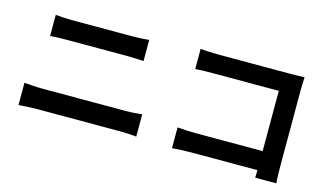

<svg xmlns="http://www.w3.org/2000/svg" viewBox="-85 -981 2170 1274"><g transform="rotate(15 1000.0 -344.0)"><path d="M170 -534C205 -537 249 -538 288 -538H701C736 -538 783 -535 812 -534V-679C784 -676 741 -673 701 -673H287C252 -673 206 -675 170 -679ZM86 -37C123 -40 172 -43 211 -43H785C816 -43 860 -41 895 -37V-190C860 -186 820 -183 785 -183H211C172 -183 125 -187 86 -190Z M1873 22C1870 -8 1869 -61 1869 -96V-614C1869 -643 1871 -683 1872 -706C1855 -705 1813 -704 1784 -704H1281C1246 -704 1194 -706 1157 -710V-571C1185 -574 1238 -575 1281 -575H1730V-161H1269C1224 -161 1179 -164 1144 -167V-24C1177 -27 1234 -30 1273 -30H1729C1729 -11 1729 6 1728 22Z"/></g></svg>

Font: Spoqa Han Sans Neo Bold
Style: Bold
Weight: 700
Designer: [Spoqa Han Sans Neo] Dong-huui Kim  Younghwa Kang  Yujin Lee  [Noto Sans] Ryoko NISHIZUKA  (kana & ideographs); Paul D. 
Foundry: Spoqa (http://www.spoqa-han-sans.com)
Version: Version 1.000